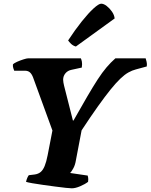

<svg xmlns="http://www.w3.org/2000/svg" viewBox="-20 -1020 816 1040"><path d="M369 0Q361 0 336.5 -2.5Q312 -5 279 -9.5Q246 -14 213 -18.5Q180 -23 155 -27.5Q130 -32 121 -35Q124 -48 128 -57Q132 -66 136 -71L169 -75Q188 -78 200.5 -88.5Q213 -99 222 -121Q231 -143 238 -179L264 -313L159 -601Q152 -619 142 -628Q132 -637 114 -637H57Q55 -642 52 -651Q49 -660 50 -671Q56 -678 73 -685.5Q90 -693 107.5 -698.5Q125 -704 132 -704H418Q421 -698 423.5 -686Q426 -674 423 -654L368 -642Q347 -638 334.5 -623Q322 -608 322 -588Q322 -581 323.5 -573Q325 -565 327 -556L375 -367H378Q421 -443 452.5 -497Q484 -551 509 -589.5Q534 -628 557 -655Q580 -682 605 -704H769Q771 -697 774 -685.5Q777 -674 775 -660L716 -644Q696 -639 675.5 -627.5Q655 -616 631.5 -593.5Q608 -571 578.5 -534.5Q549 -498 510.5 -444Q472 -390 422 -314L391 -151Q387 -126 377 -108Q367 -90 360 -83L455 -69Q456 -65 457.5 -57.5Q459 -50 457 -35Q440 -22 414 -11Q388 0 369 0ZM391 -768Q376 -772 365 -782.5Q354 -793 349 -801Q387 -859 423 -904Q459 -949 487 -974.5Q515 -1000 528 -1000Q542 -1000 558 -987.5Q574 -975 586.5 -957Q599 -939 601 -920Z"/></svg>

Font: Texturina 12pt Black
Style: Italic
Weight: 900
Italic angle: -11°
Designer: Guillermo Torres Carreño
Foundry: Omnibus-Type
Version: Version 1.002